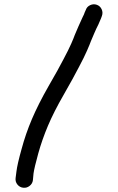

<svg xmlns="http://www.w3.org/2000/svg" viewBox="-20 -727 552 899"><path d="M88.5 152C99.5 153.3 109.5 150.5 118.5 143.5C127.5 136.5 132.7 127.7 134 117L137 85C139.7 66.3 147 35.3 159 -8C171 -51.3 186.2 -94.7 204.5 -138C222.8 -181.3 247.3 -229.7 278 -283C309.3 -337.7 333 -380.7 349 -412C365.7 -443.3 378.5 -469.3 387.5 -490C396.5 -510.7 402.7 -525.7 406 -535C409.3 -543 414.5 -555.2 421.5 -571.5C428.5 -587.8 434.7 -601 440 -611C445.3 -622.3 449.7 -632.3 453 -641L457 -652C461 -662.7 460.7 -673.2 456 -683.5C451.3 -693.8 443.8 -700.8 433.5 -704.5C423.2 -708.2 412.8 -707.7 402.5 -703C392.2 -698.3 385.3 -691 382 -681L377 -670C375 -663.3 371.7 -655.7 367 -647C361.7 -636.3 355.2 -622 347.5 -604C339.8 -586 334 -572.3 330 -563C327.3 -555 321.8 -541.5 313.5 -522.5C305.2 -503.5 293 -479 277 -449C261.7 -419 238.3 -377 207 -323C175 -267 149.2 -215.8 129.5 -169.5C109.8 -123.2 93.7 -76.3 81 -29C67.7 18.3 59.7 53.3 57 76L53 107C51.7 118.3 54.5 128.3 61.5 137C68.5 145.7 77.5 150.7 88.5 152Z"/></svg>

Font: Ruji's Handwriting Font v.2.0
Style: Medium
Weight: 500
Version: Version 2.0